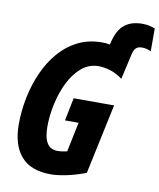

<svg xmlns="http://www.w3.org/2000/svg" viewBox="-94 -932 843 1015"><g transform="rotate(10 328.0 -424.0)"><path d="M248 10Q140 10 88 -50.5Q36 -111 36 -221Q36 -293 50.5 -365Q65 -437 93.5 -501.5Q122 -566 165 -616Q208 -666 265.5 -695Q323 -724 395 -724Q419 -724 437 -720L442 -740Q458 -802 494 -830Q530 -858 587 -858Q609 -858 626 -854Q643 -850 656 -845V-722Q643 -729 630 -731.5Q617 -734 609 -734Q585 -734 574 -722Q563 -710 558 -684L528 -552Q497 -576 462.5 -586.5Q428 -597 399 -597Q348 -597 308.5 -564Q269 -531 242 -477Q215 -423 201 -359.5Q187 -296 187 -235Q187 -118 261 -118Q286 -118 313 -125L346 -284H273L298 -407H515L435 -31Q383 -11 333.5 -0.5Q284 10 248 10Z"/></g></svg>

Font: Noto Sans ExtraCondensed ExtraBold
Style: Italic
Weight: 800
Width: 2
Italic angle: -12°
Designer: Monotype Design Team
Foundry: Monotype Imaging Inc.
Version: Version 2.013; ttfautohint (v1.8.4.7-5d5b)